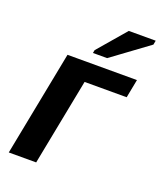

<svg xmlns="http://www.w3.org/2000/svg" viewBox="-136 -820 761 907"><g transform="rotate(20 244.5 -366.5)"><path d="M484.9 -712.4 301.3 -577.6H230L232.9 -592.8L353.5 -733.4H488.8ZM239.7 -435.5 154.8 0H17.1L120.1 -528.3H469.2L451.2 -435.5Z"/></g></svg>

Font: Arimo
Style: Italic
Weight: 400
Italic angle: -12°
Designer: Steve Matteson
Foundry: Monotype Imaging Inc.
Version: Version 1.33